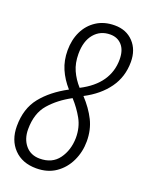

<svg xmlns="http://www.w3.org/2000/svg" viewBox="-149 -794 667 874"><g transform="rotate(20 184.0 -357.0)"><path d="M138 10Q70 10 30 -31.5Q-10 -73 -10 -141Q-10 -226 34.5 -281.5Q79 -337 156 -378Q124 -414 106.5 -454.5Q89 -495 89 -544Q89 -595 108.5 -635.5Q128 -676 165 -700Q202 -724 253 -724Q309 -724 343.5 -687.5Q378 -651 378 -592Q378 -520 338.5 -465Q299 -410 228 -373Q268 -330 290.5 -285Q313 -240 313 -184Q313 -133 292 -88.5Q271 -44 232 -17Q193 10 138 10ZM199 -402Q263 -435 294.5 -481Q326 -527 326 -585Q326 -630 304.5 -654Q283 -678 248 -678Q200 -678 170.5 -643Q141 -608 141 -546Q141 -501 156.5 -466.5Q172 -432 199 -402ZM138 -37Q198 -37 229 -79.5Q260 -122 261 -182Q261 -233 239 -272.5Q217 -312 185 -347Q123 -314 83 -268Q43 -222 43 -145Q43 -98 68.5 -67.5Q94 -37 138 -37Z"/></g></svg>

Font: Noto Sans ExtraCondensed Light
Style: Italic
Weight: 300
Width: 2
Italic angle: -12°
Designer: Monotype Design Team
Foundry: Monotype Imaging Inc.
Version: Version 2.013; ttfautohint (v1.8.4.7-5d5b)